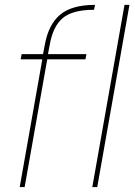

<svg xmlns="http://www.w3.org/2000/svg" viewBox="-20 -760 548 780"><path d="M60.1 0 151.9 -519H64L67.9 -540H154.8L162.1 -578.1Q176.8 -660.2 224.1 -700.2Q271.5 -740.2 366.2 -740.2L361.8 -720.2Q274.9 -720.2 235.1 -686.8Q195.3 -653.3 182.1 -578.1L174.8 -540H331.1L327.1 -519H171.9L80.1 0ZM355 0 485.8 -740.2H505.9L375 0Z"/></svg>

Font: SVN-Poppins Thin
Style: Italic
Weight: 100
Italic angle: -10°
Designer: Ninad Kale (Devanagari), Jonny Pinhorn (Latin)
Foundry: Indian Type Foundry
Version: Version 3.002 2017